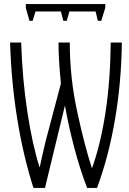

<svg xmlns="http://www.w3.org/2000/svg" viewBox="-20 -925 640 952"><path d="M142 -822 156 -868H282L294 -822H311L324 -868H454L465 -822H482L502 -886V-905H108V-886L126 -822ZM203 7 302 -402Q319 -304 347.5 -195.5Q376 -87 412 7H461Q518 -146 550 -331.5Q582 -517 584 -714H529Q527 -523 503 -367Q479 -211 437 -93H435Q399 -204 362.5 -372.5Q326 -541 326 -714H270Q270 -668 273.5 -614.5Q277 -561 282 -511L205 -220Q195 -179 189 -150.5Q183 -122 177 -96H176Q141 -206 116 -368Q91 -530 85 -714H30Q36 -519 65.5 -335.5Q95 -152 146 7Z"/></svg>

Font: Noto Sans Mono UI Light
Style: Regular
Weight: 300
Designer: Monotype Design team
Foundry: Monotype Imaging Inc.
Version: 1.000